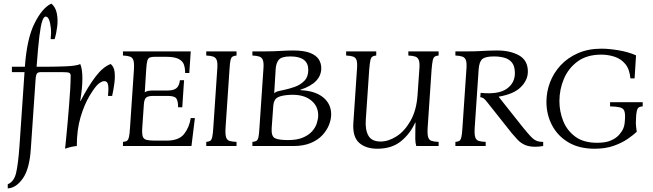

<svg xmlns="http://www.w3.org/2000/svg" viewBox="-20 -810 3623 1065"><path d="M594 -455Q612 -440 615.5 -412Q619 -384 614.5 -349Q610 -314 602 -278H579Q583 -313 580 -336.5Q577 -360 558 -360Q546 -360 527.5 -346Q509 -332 477 -279Q447 -229 426.5 -159Q406 -89 406 0Q373 3 341 15Q343 -6 347 -44Q351 -82 355 -129Q359 -176 363 -224.5Q367 -273 369.5 -316.5Q372 -360 372 -390Q372 -401 365 -405.5Q358 -410 323 -410H208Q192 -410 186 -403.5Q180 -397 178 -378L151 15Q144 127 106.5 180Q69 233 23 235V212Q58 198 69.5 148.5Q81 99 88 0L116 -410H46V-440H118Q129 -596 172 -681.5Q215 -767 265 -790Q288 -771 295 -736.5Q302 -702 297.5 -664Q293 -626 283 -593H261Q265 -626 262 -654.5Q259 -683 252 -700.5Q245 -718 233 -718Q223 -718 214.5 -694Q206 -670 198.5 -609.5Q191 -549 183 -440H254Q268 -440 291.5 -440.5Q315 -441 342 -442Q369 -443 391.5 -446Q414 -449 425 -455Q431 -442 434 -421.5Q437 -401 437 -376Q437 -346 434 -317Q431 -288 425 -250H427Q469 -331 510 -385Q551 -439 594 -455Z M662 0V-23Q676 -24 683.5 -28.5Q691 -33 695 -49Q699 -65 701 -100L723 -425Q725 -460 720 -475.5Q715 -491 701 -496Q687 -501 662 -502V-525H1038L1030 -405H1007Q1007 -430 1000.5 -450.5Q994 -471 971 -483Q948 -495 900 -495H840Q821 -495 811 -491Q801 -487 797 -472.5Q793 -458 791 -425L783 -298Q791 -304 803 -306Q815 -308 830 -308H911Q941 -308 957.5 -320Q974 -332 978 -365H1001L991 -215H968Q968 -251 957.5 -264.5Q947 -278 911 -278H830Q802 -278 791 -269Q780 -260 778 -231L769 -100Q767 -67 772 -52.5Q777 -38 793.5 -34Q810 -30 840 -30H904Q972 -30 1001 -66.5Q1030 -103 1038 -155H1061L1042 0Z M1124 0V-23Q1138 -24 1145.5 -28.5Q1153 -33 1157 -49Q1161 -65 1163 -100L1185 -425Q1188 -460 1182.5 -475.5Q1177 -491 1163 -496Q1149 -501 1124 -502V-525H1292V-502Q1278 -501 1270 -496Q1262 -491 1258.5 -475.5Q1255 -460 1253 -425L1231 -100Q1229 -65 1234 -49Q1239 -33 1253 -28.5Q1267 -24 1292 -23V0Z M1380 0V-23Q1394 -24 1402 -28.5Q1410 -33 1413.5 -49Q1417 -65 1419 -100L1441 -425Q1444 -460 1438.5 -475.5Q1433 -491 1419 -496Q1405 -501 1380 -502V-525H1449Q1496 -525 1535 -527.5Q1574 -530 1605 -530Q1666 -530 1700 -516.5Q1734 -503 1748 -481Q1762 -459 1762 -432Q1762 -350 1646 -312V-310Q1729 -306 1773 -269.5Q1817 -233 1817 -176Q1817 -148 1805 -117.5Q1793 -87 1768 -60Q1743 -33 1703 -16.5Q1663 0 1607 0ZM1501 -293Q1510 -301 1522 -304Q1534 -307 1554 -311Q1583 -317 1614.5 -328Q1646 -339 1668 -361.5Q1690 -384 1690 -422Q1690 -497 1591 -497Q1542 -497 1526.5 -478.5Q1511 -460 1509 -425ZM1578 -33Q1628 -33 1660.5 -47Q1693 -61 1711.5 -82Q1730 -103 1737.5 -127Q1745 -151 1745 -170Q1745 -223 1703.5 -255Q1662 -287 1591 -284Q1544 -282 1521.5 -270.5Q1499 -259 1496 -225L1487 -100Q1484 -54 1505 -43.5Q1526 -33 1578 -33Z M2073 15Q2009 15 1972 -18Q1935 -51 1940 -128L1960 -425Q1963 -460 1958 -475.5Q1953 -491 1939 -496Q1925 -501 1900 -502V-525H2067V-502Q2053 -501 2045.5 -496Q2038 -491 2034.5 -475.5Q2031 -460 2028 -425L2009 -145Q2005 -90 2023.5 -57.5Q2042 -25 2091 -25Q2135 -25 2180 -54Q2225 -83 2257.5 -140.5Q2290 -198 2296 -282L2306 -425Q2309 -460 2303.5 -475.5Q2298 -491 2284 -496Q2270 -501 2245 -502V-525H2413V-502Q2399 -501 2391.5 -496Q2384 -491 2380.5 -475.5Q2377 -460 2374 -425L2352 -100Q2350 -65 2355 -49Q2360 -33 2374 -28.5Q2388 -24 2413 -23V0H2289Q2284 -16 2283.5 -38.5Q2283 -61 2284 -100L2285 -130H2283Q2255 -68 2204 -26.5Q2153 15 2073 15Z M2949 4Q2914 4 2891 -6.5Q2868 -17 2851.5 -34.5Q2835 -52 2819 -71L2681 -245Q2671 -258 2663 -264Q2655 -270 2644 -271L2646 -295Q2744 -285 2790 -317Q2836 -349 2836 -404Q2836 -442 2820.5 -462Q2805 -482 2778.5 -489.5Q2752 -497 2720 -497Q2673 -497 2655.5 -482.5Q2638 -468 2635 -425L2613 -100Q2611 -65 2616 -49Q2621 -33 2635 -28.5Q2649 -24 2674 -23V0H2506V-23Q2520 -24 2527.5 -28.5Q2535 -33 2539 -49Q2543 -65 2545 -100L2567 -425Q2570 -460 2564.5 -475.5Q2559 -491 2545 -496Q2531 -501 2506 -502V-525H2577Q2614 -525 2639 -526.5Q2664 -528 2686.5 -529Q2709 -530 2737 -530Q2811 -530 2859.5 -502.5Q2908 -475 2908 -413Q2908 -366 2869 -327Q2830 -288 2747 -274V-272L2881 -103Q2908 -70 2924 -53Q2940 -36 2955 -29.5Q2970 -23 2993 -23V0Q2981 2 2970 3Q2959 4 2949 4Z M3278 15Q3193 15 3133.5 -20Q3074 -55 3042.5 -114.5Q3011 -174 3011 -245Q3011 -301 3031 -353.5Q3051 -406 3090 -448Q3129 -490 3186 -515Q3243 -540 3316 -540Q3358 -540 3411.5 -531Q3465 -522 3508 -503L3500 -375H3477Q3472 -427 3448 -455.5Q3424 -484 3388.5 -495.5Q3353 -507 3315 -507Q3236 -507 3184.5 -469.5Q3133 -432 3108 -373Q3083 -314 3083 -249Q3083 -192 3104 -139Q3125 -86 3171 -52Q3217 -18 3292 -18Q3339 -18 3368 -30.5Q3397 -43 3413.5 -61.5Q3430 -80 3437 -97Q3442 -108 3444 -121Q3446 -134 3447 -157Q3448 -184 3442 -197Q3436 -210 3418 -214.5Q3400 -219 3364 -220V-243H3545V-220Q3524 -219 3517.5 -208Q3511 -197 3509 -173L3508 -155Q3507 -137 3507 -126.5Q3507 -116 3508.5 -106Q3510 -96 3512 -79Q3494 -62 3462.5 -40Q3431 -18 3385 -1.5Q3339 15 3278 15Z"/></svg>

Font: Bona Nova SC
Style: Italic
Weight: 400
Italic angle: -4°
Designer: Mateusz Machalski
Foundry: Capitalics
Version: Version 4.001; ttfautohint (v1.8.4.7-5d5b)